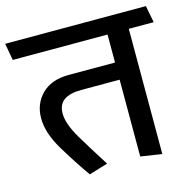

<svg xmlns="http://www.w3.org/2000/svg" viewBox="-114 -784 911 908"><g transform="rotate(-15 341.5 -330.0)"><path d="M468 0V-376H280Q223 -376 194.5 -355Q166 -334 166 -291Q166 -240 210.5 -165.5Q255 -91 308 -8L216 20Q165 -52 113.5 -137.5Q62 -223 62 -295Q62 -366 109 -413Q156 -460 241 -460H468V-597H4L-11 -680H678L694 -597H572V16Z"/></g></svg>

Font: Palanquin Medium
Style: Regular
Weight: 500
Designer: Pria Ravichandran
Version: Version 1.0.4